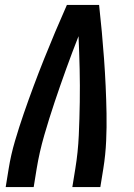

<svg xmlns="http://www.w3.org/2000/svg" viewBox="-20 -755 540 775"><path d="M3 0 15 -74Q24 -130 40.5 -186Q57 -242 76 -297Q95 -352 115.5 -407Q136 -462 158 -517Q180 -572 203 -626.5Q226 -681 250 -735H380Q386 -681 391 -626.5Q396 -572 400 -517Q404 -462 406.5 -407Q409 -352 410 -297Q411 -242 408.5 -186Q406 -130 397 -74L385 0H272L284 -74Q295 -141 298 -208.5Q301 -276 302 -343Q303 -410 301.5 -476.5Q300 -543 297 -609Q271 -543 247 -476.5Q223 -410 200.5 -343Q178 -276 158.5 -208.5Q139 -141 128 -74L116 0Z"/></svg>

Font: Iosevka Term Curly Oblique
Style: Bold
Weight: 700
Italic angle: -9°
Designer: Belleve Invis
Foundry: Belleve Invis
Version: Version 32.3.0